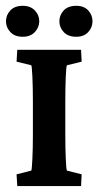

<svg xmlns="http://www.w3.org/2000/svg" viewBox="-29 -628 359 648"><path d="M29.3 0 26.9 -39.6 76.7 -52.2Q78.6 -57.1 80.3 -92Q82 -127 82 -173.8V-285.6Q82 -333.5 80.3 -368.7Q78.6 -403.8 76.7 -407.7L26.9 -419.9L29.3 -460H244.6L246.6 -419.9L196.8 -407.7Q194.3 -402.3 192.9 -367.2Q191.4 -332 191.4 -285.6V-173.8Q191.4 -128.4 192.9 -93.5Q194.3 -58.6 196.8 -52.2L246.6 -39.6L244.6 0ZM47.9 -503.9Q20.5 -503.9 5.9 -519.8Q-8.8 -535.6 -8.8 -556.2Q-8.8 -577.1 5.9 -592.8Q20.5 -608.4 47.9 -608.4Q73.7 -608.4 88.6 -592.8Q103.5 -577.1 103.5 -556.2Q103.5 -535.6 88.6 -519.8Q73.7 -503.9 47.9 -503.9ZM228.5 -503.9Q200.7 -503.9 186 -519.8Q171.4 -535.6 171.4 -556.2Q171.4 -577.1 186 -592.8Q200.7 -608.4 228.5 -608.4Q254.4 -608.4 268.8 -592.8Q283.2 -577.1 283.2 -556.2Q283.2 -535.6 268.8 -519.8Q254.4 -503.9 228.5 -503.9Z"/></svg>

Font: Lateef
Style: Bold
Weight: 700
Designer: SIL International
Foundry: SIL International
Version: Version 4.200